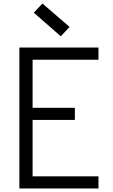

<svg xmlns="http://www.w3.org/2000/svg" viewBox="-20 -1070 640 1090"><path d="M90 0V-800H539V-731H113L165 -783V-411L113 -458H405V-389H113L165 -436V-22L118 -69H539V0ZM325 -864 172 -998 221 -1050 375 -917Z"/></svg>

Font: Victor Mono
Style: Regular
Weight: 400
Monospace: yes
Designer: Rune Bjørnerås
Version: Version 1.561;gftools[0.9.30]